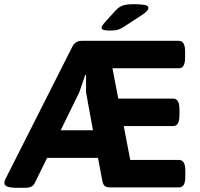

<svg xmlns="http://www.w3.org/2000/svg" viewBox="-20 -895 955 917"><path d="M503 -749Q465 -749 465 -762Q465 -766 468 -771.5Q471 -777 478 -785L532 -845Q548 -862 566 -868.5Q584 -875 618 -875Q653 -875 671 -871.5Q689 -868 689 -857Q689 -844 659 -824L573 -768Q557 -757 543 -753Q529 -749 503 -749ZM62 2Q1 2 1 -20Q1 -30 5 -38L326 -673Q340 -700 370 -700H834Q864 -700 864 -650V-619Q864 -569 834 -569H517L545 -424H807Q837 -424 837 -374V-343Q837 -293 807 -293H571L602 -131H835Q865 -131 865 -81V-50Q865 0 835 0H504Q488 0 480 -7Q472 -14 469 -30L448 -141H205L145 -19Q135 2 99 2ZM270 -273H424L391 -454V-537H387L359 -455Z"/></svg>

Font: Asap
Style: Bold
Weight: 700
Designer: Pablo Cosgaya
Foundry: Omnibus-Type
Version: Version 3.001; ttfautohint (v1.8.3)